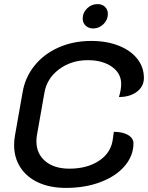

<svg xmlns="http://www.w3.org/2000/svg" viewBox="-20 -909 725 938"><path d="M49 -200Q49 -225 53 -246L90 -456Q102 -530 148 -587.5Q194 -645 266 -677Q338 -709 426 -709Q501 -709 559.5 -686Q618 -663 650.5 -622Q683 -581 683 -528Q683 -487 649 -461Q615 -435 561 -435Q572 -470 572 -499Q572 -551 526.5 -583Q481 -615 409 -615Q328 -615 268.5 -570.5Q209 -526 197 -456L160 -246Q158 -236 158 -218Q158 -158 201.5 -121.5Q245 -85 319 -85Q407 -85 466 -125Q525 -165 532 -235Q536 -261 536 -265Q579 -265 605.5 -249.5Q632 -234 632 -209Q632 -149 590 -99Q548 -49 472.5 -20Q397 9 302 9Q225 9 168 -17Q111 -43 80 -90.5Q49 -138 49 -200ZM384 -818Q384 -847 405.5 -868Q427 -889 457 -889Q479 -889 493 -875.5Q507 -862 507 -841Q507 -812 485.5 -791Q464 -770 435 -770Q413 -770 398.5 -783.5Q384 -797 384 -818Z"/></svg>

Font: K2D Medium
Style: Italic
Weight: 500
Italic angle: -10°
Designer: Katatrad Aksorn Co.,Ltd.
Foundry: Cadson Demak Co.,Ltd.
Version: Version 1.000; ttfautohint (v1.6)